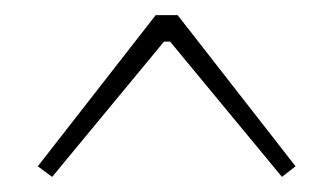

<svg xmlns="http://www.w3.org/2000/svg" viewBox="-20 -601 441 254"><path d="M215 -581 371 -381 353 -367 205 -546H197L49 -367L30 -381L186 -581Z"/></svg>

Font: Exo 2 ExtraLight
Style: Regular
Weight: 250
Designer: Natanael Gama
Foundry: Natanael Gama
Version: Version 2.010